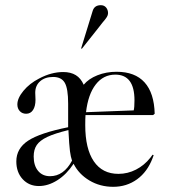

<svg xmlns="http://www.w3.org/2000/svg" viewBox="-20 -711 653 741"><path d="M43 -88Q43 -138 88.5 -168Q134 -198 243 -220V-311Q243 -369 230 -391.5Q217 -414 185 -414Q154 -414 135 -397.5Q116 -381 116 -353L117 -326Q117 -301 107.5 -286.5Q98 -272 81 -272Q66 -272 56.5 -282Q47 -292 47 -308Q47 -332 70.5 -360.5Q94 -389 131 -408Q178 -433 224 -433Q253 -433 272.5 -421Q292 -409 303 -384Q322 -407 356 -420.5Q390 -434 430 -434Q501 -434 538 -393Q575 -352 577 -272L571 -267H310Q309 -254 309 -228Q309 -137 342 -88.5Q375 -40 437 -40Q473 -40 505 -56.5Q537 -73 560 -102L569 -114L573 -112L569 -101Q549 -48 509 -19Q469 10 417 10Q366 10 325 -14.5Q284 -39 264 -79Q237 -38 201.5 -15.5Q166 7 130 7Q92 7 67.5 -19.5Q43 -46 43 -88ZM312 -278 496 -285Q499 -296 499 -324Q499 -423 425 -423Q379 -423 349.5 -385Q320 -347 312 -278ZM258 -91Q253 -105 250 -127.5Q247 -150 244 -209Q191 -196 162.5 -182.5Q134 -169 122 -151.5Q110 -134 110 -107Q110 -72 127 -51.5Q144 -31 173 -31Q226 -31 258 -91ZM296 -523 361 -605 375 -623Q388 -638 392.5 -645.5Q397 -653 397 -660Q397 -673 389.5 -682Q382 -691 369 -691Q345 -691 338 -670L293 -524Z"/></svg>

Font: Libre Caslon Display
Style: Regular
Weight: 400
Designer: Pablo Impallari, Rodrigo Fuenzalida
Foundry: Pablo Impallari, Rodrigo Fuenzalida
Version: Version 1.100; ttfautohint (v1.6) -l 8 -r 50 -G 200 -x 14 -D